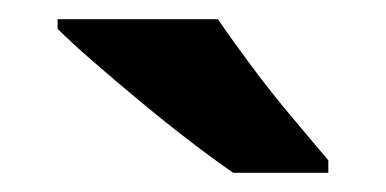

<svg xmlns="http://www.w3.org/2000/svg" viewBox="-20 -786 402 200"><path d="M207 -766Q222 -744 242.5 -716.5Q263 -689 284.5 -663.5Q306 -638 322 -619V-606H223Q204 -619 178.5 -638.5Q153 -658 126.5 -680Q100 -702 77 -722Q54 -742 40 -756V-766Z"/></svg>

Font: Noto Sans Armenian
Style: Bold
Weight: 700
Version: Version 2.007